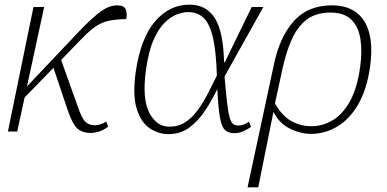

<svg xmlns="http://www.w3.org/2000/svg" viewBox="-20 -566 1665 826"><path d="M14 0 124 -536H170L96 -194L322 -433Q381 -494 416 -518.5Q451 -543 484 -543Q514 -543 521 -525.5Q528 -508 523 -484Q480 -483 450 -477Q420 -471 393.5 -453.5Q367 -436 334 -402L243 -308L313 -112Q331 -58 347 -42.5Q363 -27 388 -27Q397 -27 410 -30.5Q423 -34 437 -43L445 -21Q424 -5 404.5 0.5Q385 6 372 6Q333 6 312 -14Q291 -34 272 -90L210 -274L86 -147L54 0Z M705 11Q661 11 623.5 -14.5Q586 -40 568 -98.5Q550 -157 564 -257Q585 -402 647 -474Q709 -546 795 -546Q868 -546 904.5 -487.5Q941 -429 944 -298H947L1063 -536H1113L946 -237Q952 -166 957 -124Q962 -82 968 -60.5Q974 -39 983 -32.5Q992 -26 1006 -26Q1029 -26 1051 -43L1060 -20Q1047 -11 1028 -2Q1009 7 988 7Q962 7 947.5 -7Q933 -21 926 -61.5Q919 -102 915 -181H914Q892 -135 863 -91Q834 -47 795.5 -18Q757 11 705 11ZM709 -21Q748 -21 777.5 -40.5Q807 -60 830.5 -92Q854 -124 874 -163Q894 -202 913 -241Q910 -343 896.5 -402.5Q883 -462 857 -488Q831 -514 789 -514Q768 -514 742 -504.5Q716 -495 689 -469Q662 -443 640.5 -394Q619 -345 608 -266Q591 -142 622 -81.5Q653 -21 709 -21Z M1158 -287Q1182 -404 1242.5 -473.5Q1303 -543 1408 -543Q1504 -543 1547 -475Q1590 -407 1572 -279Q1558 -180 1520.5 -116Q1483 -52 1430 -21Q1377 10 1318 10Q1274 10 1228.5 -12Q1183 -34 1157 -83H1156L1091 240H1045L1110 -63ZM1320 -23Q1367 -23 1410 -48Q1453 -73 1484.5 -128.5Q1516 -184 1529 -275Q1539 -345 1530.5 -398.5Q1522 -452 1491 -482Q1460 -512 1402 -512Q1338 -512 1298 -480.5Q1258 -449 1234 -394Q1210 -339 1195 -269L1163 -121Q1192 -69 1232 -46Q1272 -23 1320 -23Z"/></svg>

Font: Noto Serif ExtraLight
Style: Italic
Weight: 200
Italic angle: -12°
Designer: Monotype Design Team
Foundry: Monotype Imaging Inc.
Version: Version 2.014; ttfautohint (v1.8.4.7-5d5b)